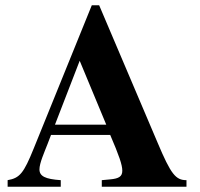

<svg xmlns="http://www.w3.org/2000/svg" viewBox="-20 -710 762 730"><path d="M189 -236 283 -479 384 -236ZM689 -25C648 -25 630 -47 579 -168L357 -690H329L108 -145C70 -51 55 -33 9 -25V0H211V-25C152 -29 130 -40 130 -66C130 -90 149 -132 161 -163L174 -197H399C433 -118 445 -83 445 -61C445 -39 432 -31 399 -28L367 -25V0H689Z"/></svg>

Font: XITS Math
Style: Bold
Weight: 700
Designer: MicroPress Inc., with final additions and corrections provided by Coen Hoffman, Elsevier (retired)
Version: Version 1.302